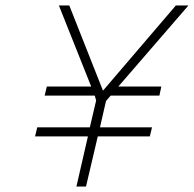

<svg xmlns="http://www.w3.org/2000/svg" viewBox="-20 -681 708 701"><path d="M143 -332 151 -365H313L195 -661H233L356 -350L622 -661H668L412 -365H569L562 -332H384L367 -312L345 -216H535L527 -183H337L294 0H259L301 -183H108L116 -216H308L331 -314L326 -332Z"/></svg>

Font: TitilliumWebThinItalic
Style: Thin Italic
Weight: 200
Italic angle: -13°
Version: Version 1.001;PS 57.000;hotconv 1.0.70;makeotf.lib2.5.55311